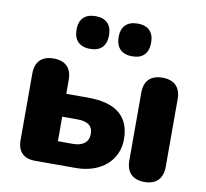

<svg xmlns="http://www.w3.org/2000/svg" viewBox="-82 -827 994 925"><g transform="rotate(10 415.5 -364.0)"><path d="M519 -577C571 -577 598 -605 598 -658C598 -709 570 -737 519 -737C467 -737 439 -709 439 -658C439 -606 467 -577 519 -577ZM313 -577C365 -577 392 -605 392 -658C392 -709 364 -737 313 -737C261 -737 233 -709 233 -658C233 -606 261 -577 313 -577ZM345 0C467 0 550 -72 550 -176C550 -288 481 -344 345 -344H238V-412C238 -470 207 -501 149 -501C92 -501 60 -470 60 -412V-86C60 -30 90 0 146 0ZM682 9C740 9 771 -23 771 -81V-412C771 -470 739 -501 682 -501C624 -501 593 -470 593 -412V-81C593 -23 624 9 682 9ZM238 -232H312C361 -232 388 -215 388 -174C388 -133 359 -112 312 -112H238Z"/></g></svg>

Font: Nunito Black
Style: Regular
Weight: 900
Designer: Vernon Adams
Foundry: Vernon Adams
Version: Version 3.602